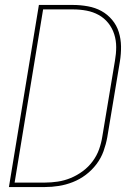

<svg xmlns="http://www.w3.org/2000/svg" viewBox="-20 -755 540 775"><path d="M16 0 137 -735H275Q305 -735 335 -729.5Q365 -724 389.5 -710.5Q414 -697 432.5 -675Q451 -653 459.5 -625.5Q468 -598 468.5 -568Q469 -538 464 -507L413 -201Q408 -173 398 -145Q388 -117 369.5 -92.5Q351 -68 326.5 -49.5Q302 -31 274 -20Q246 -9 217.5 -4.5Q189 0 161 0ZM39 -18H161Q187 -18 213.5 -22Q240 -26 265.5 -36.5Q291 -47 314 -64Q337 -81 354 -104Q371 -127 380 -152.5Q389 -178 393 -204L444 -510Q449 -538 449 -565Q449 -592 441 -617Q433 -642 417 -662Q401 -682 378.5 -694.5Q356 -707 329.5 -712Q303 -717 275 -717H154Z"/></svg>

Font: Iosevka Curly Thin
Style: Italic
Weight: 100
Italic angle: -9°
Monospace: yes
Designer: Belleve Invis
Foundry: Belleve Invis
Version: Version 22.1.2; ttfautohint (v1.8.4)